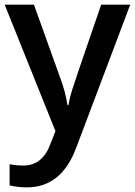

<svg xmlns="http://www.w3.org/2000/svg" viewBox="-20 -560 576 820"><path d="M0 -540H125L234.9 -233.9Q259.8 -168.5 268.1 -110.8H272Q276.4 -137.7 288.1 -176Q299.8 -214.4 412.1 -540H536.1L305.2 71.8Q242.2 240.2 95.2 240.2Q57.1 240.2 21 231.9V141.1Q46.9 147 80.1 147Q163.1 147 196.8 50.8L216.8 0Z"/></svg>

Font: f0_41667          
Style: Regular
Weight: 600
Foundry: Ascender Corporation
Version: Version 1.10